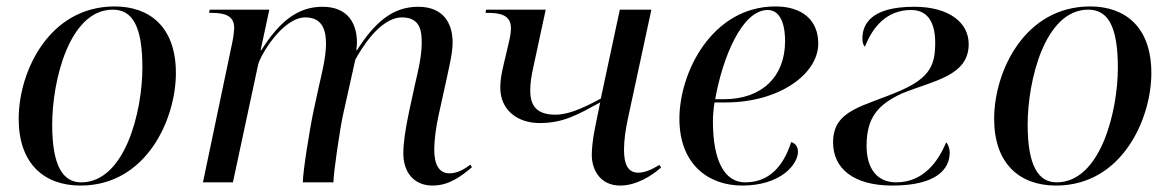

<svg xmlns="http://www.w3.org/2000/svg" viewBox="-20 -566 3632 596"><path d="M230 10C435 10 526 -197 526 -339C526 -486 441 -546 336 -546C133 -546 38 -345 38 -197C38 -58 117 10 230 10ZM232 0C177 0 142 -48 142 -179C142 -315 195 -536 330 -536C391 -536 422 -485 422 -356C422 -220 368 0 232 0Z M1323 10C1375 10 1413 -20 1445 -47L1440 -55C1417 -37 1396 -28 1375 -28C1343 -28 1328 -55 1328 -101C1328 -131 1333 -169 1341 -206L1367 -324C1374 -358 1385 -401 1385 -434C1385 -493 1357 -545 1278 -545C1200 -545 1144 -498 1088 -410H1086C1087 -418 1088 -426 1088 -434C1088 -493 1060 -545 981 -545C903 -545 847 -498 791 -410H789L816 -536H631L629 -526H637C675 -526 707 -519 707 -479C707 -473 705 -453 701 -434L610 0H703L781 -364C787 -393 857 -512 928 -512C982 -512 992 -470 992 -430C992 -387 977 -330 971 -303L954 -225C941 -164 920 -32 920 0H1015C1015 -30 1036 -169 1044 -206L1083 -381C1099 -410 1158 -512 1228 -512C1289 -512 1289 -462 1289 -430C1289 -387 1274 -330 1268 -303L1251 -225C1238 -164 1232 -122 1232 -90C1232 -32 1264 10 1323 10Z M1905 10C1955 10 2003 -20 2032 -46L2027 -54C2000 -38 1981 -30 1961 -30C1930 -30 1917 -55 1917 -101C1917 -131 1922 -166 1930 -202L2002 -536H1904L1845 -260C1777 -223 1737 -210 1704 -210C1645 -210 1626 -239 1626 -285C1626 -310 1630 -332 1635 -355L1674 -536H1489L1487 -526H1495C1533 -526 1566 -519 1566 -479C1566 -466 1564 -453 1559 -432L1551 -398C1541 -355 1533 -327 1533 -294C1533 -223 1588 -184 1655 -184C1729 -184 1773 -210 1843 -248L1828 -174C1819 -132 1817 -100 1817 -85C1817 -38 1844 10 1905 10Z M2284 10C2404 10 2457 -56 2457 -95C2457 -111 2449 -121 2436 -125C2412 -51 2369 0 2293 0C2228 0 2193 -69 2193 -189C2193 -207 2195 -230 2198 -248H2233C2397 -248 2520 -335 2520 -431C2520 -503 2471 -546 2387 -546C2193 -546 2089 -345 2089 -197C2089 -58 2177 10 2284 10ZM2227 -258H2200C2223 -387 2283 -535 2363 -535C2397 -535 2417 -501 2417 -438C2417 -328 2345 -258 2227 -258Z M2750 10C2888 10 2928 -42 2928 -92C2928 -107 2922 -120 2917 -124C2892 -64 2846 0 2762 0C2700 0 2670 -46 2670 -113C2670 -200 2704 -241 2780 -276C2878 -316 2987 -330 2987 -429C2987 -496 2926 -545 2818 -545C2685 -545 2657 -492 2657 -446C2657 -435 2660 -425 2665 -421C2688 -481 2732 -535 2808 -535C2865 -535 2883 -489 2883 -433C2883 -367 2869 -326 2776 -285C2662 -235 2566 -227 2566 -124C2566 -44 2628 10 2750 10Z M3258 10C3463 10 3554 -197 3554 -339C3554 -486 3469 -546 3364 -546C3161 -546 3066 -345 3066 -197C3066 -58 3145 10 3258 10ZM3260 0C3205 0 3170 -48 3170 -179C3170 -315 3223 -536 3358 -536C3419 -536 3450 -485 3450 -356C3450 -220 3396 0 3260 0Z"/></svg>

Font: Noto Serif Display
Style: Italic
Weight: 400
Italic angle: -12°
Designer: Monotype Design Team
Foundry: Monotype Imaging Inc.
Version: Version 2.009